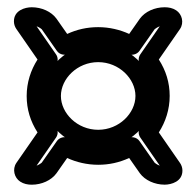

<svg xmlns="http://www.w3.org/2000/svg" viewBox="-20 -557 541 529"><path d="M97.8 -292.6C97.8 -214.5 167.5 -149.4 250.5 -149.4C333.5 -149.4 403.2 -214.5 403.2 -292.6C403.2 -370.7 333.5 -435.8 250.5 -435.8C167.5 -435.8 97.8 -370.7 97.8 -292.6ZM147.8 -292.6C147.8 -339.9 192.7 -385.8 250.5 -385.8C308.3 -385.8 353.2 -339.9 353.2 -292.6C353.2 -245.3 308.3 -199.4 250.5 -199.4C192.7 -199.4 147.8 -245.3 147.8 -292.6ZM365.4 -79.6C379.5 -60.3 406.2 -48.2 433.6 -48.2C451.8 -48.2 483.4 -56.7 482.6 -88C482.4 -95.8 479.6 -102.8 475.8 -108.3C475.2 -109.1 475.8 -108.3 475.2 -109.1C470.8 -115.2 440 -159.7 417.6 -192.2C436.2 -221.2 447.5 -255.6 447.5 -292.6C447.5 -329.5 437.2 -362.4 417.6 -393C438.6 -423.4 469.9 -468.7 475.6 -476.6C475.6 -476.6 475 -475.7 475.8 -476.9C487.8 -494.4 481.6 -518.1 465.3 -528.6C455.7 -534.9 444.8 -537 433.6 -537C406.2 -537 379.7 -525.2 365.4 -505.6L335.9 -463.5C310.7 -475.1 281.2 -482.2 250.5 -482.2C219.9 -482.2 191.8 -475.8 165.1 -463.5L135.6 -505.6C121.3 -525.2 94.8 -537 67.4 -537C49.2 -537 17.6 -528.5 18.4 -497.2C18.6 -489.4 21.4 -482.4 25.2 -476.9C25.8 -476.1 25.2 -476.9 25.8 -476.1C30.2 -470 61 -425.5 83.4 -393C64.8 -364 53.5 -329.6 53.5 -292.6C53.5 -255.7 63.7 -222.8 83.4 -192.2C62.4 -161.8 31.1 -116.5 25.4 -108.6C25.4 -108.6 26 -109.5 25.2 -108.3C13.2 -90.8 19.4 -67.1 35.7 -56.6C45.3 -50.3 56.2 -48.1 67.4 -48.1C94.8 -48.1 121.3 -60 135.6 -79.6L165.1 -121.7C190.3 -110.1 219.8 -103 250.5 -103C281.1 -103 309.1 -109.4 335.9 -121.7ZM406 -108.8 364.1 -168.6C356.2 -179.8 340.5 -181.7 330.5 -175.5C307.5 -161.3 280.1 -153 250.5 -153C220.9 -153 193.5 -161.3 170.5 -175.5C158.9 -182.7 143.7 -178.3 136.9 -168.6L95 -108.8C94.7 -108.3 87.6 -103 80.8 -100.6C96.9 -123.7 120 -157.1 134.6 -178.3C140.9 -187.5 140.1 -200 133.5 -208.2C114.6 -231.7 103.5 -260.9 103.5 -292.6C103.5 -324.3 114.6 -353.5 133.5 -377C140.5 -385.7 140.5 -398.3 134.6 -406.9C120.1 -427.9 95.6 -463.3 80.8 -484.6C88.9 -481.8 94.9 -476.6 95 -476.4L136.9 -416.6C144.8 -405.4 160.5 -403.5 170.5 -409.7C193.5 -423.9 220.9 -432.2 250.5 -432.2C280.1 -432.2 307.5 -423.9 330.4 -409.7C342.1 -402.5 357.3 -406.9 364.1 -416.6L406 -476.4C406.3 -476.8 413.4 -482.2 420.2 -484.6C404.1 -461.5 381 -428.1 366.4 -406.9C360.1 -397.7 360.9 -385.2 367.5 -377C386.4 -353.5 397.5 -324.3 397.5 -292.6C397.5 -260.9 386.4 -231.7 367.5 -208.2C360.5 -199.5 360.5 -186.9 366.4 -178.3C380.9 -157.3 405.4 -121.8 420.2 -100.6C412 -103.4 406.1 -108.6 406 -108.8Z"/></svg>

Font: Hi.
Style: Regular
Weight: 400
Designer: Mew Too, Robert Jablonski
Foundry: Cannot Into Space Fonts
Version: Version 1.996